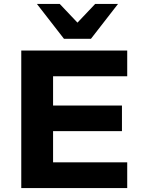

<svg xmlns="http://www.w3.org/2000/svg" viewBox="-20 -964 738 984"><path d="M89 0V-705H632V-573H252V-423H605V-292H252V-132H632V0ZM308 -765 169 -944H286L377 -848L468 -944H585L446 -765Z"/></svg>

Font: Nunito Sans 10pt SemiExpanded ExtraBold
Style: Regular
Weight: 800
Width: 6
Designer: Vernon Adams
Foundry: Vernon Adams
Version: Version 3.101;gftools[0.9.27]